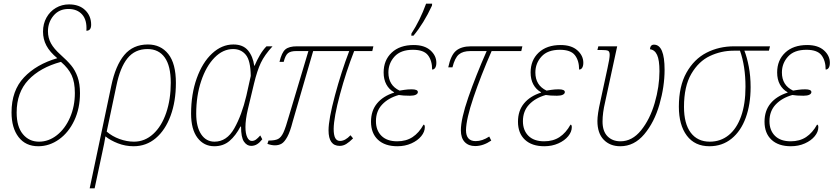

<svg xmlns="http://www.w3.org/2000/svg" viewBox="-20 -789 4564 1049"><path d="M43 -175Q43 -294 111 -366Q179 -438 293 -471Q252 -505 233.5 -540Q215 -575 215 -616Q215 -659 234 -693Q253 -727 285.5 -746Q318 -765 357 -765Q413 -765 445.5 -733.5Q478 -702 478 -654Q478 -621 452 -621Q456 -679 429 -709.5Q402 -740 354 -740Q303 -740 272.5 -703.5Q242 -667 242 -618Q242 -582 258.5 -552Q275 -522 311 -490Q347 -458 369 -431.5Q391 -405 404 -368Q417 -331 417 -280Q417 -197 386 -131Q355 -65 302.5 -27.5Q250 10 189 10Q120 10 81.5 -40Q43 -90 43 -175ZM389 -281Q389 -340 371.5 -378Q354 -416 313 -451Q199 -420 135 -352Q71 -284 71 -174Q71 -97 105 -56Q139 -15 193 -15Q246 -15 291 -50.5Q336 -86 362.5 -147Q389 -208 389 -281Z M588 -320Q611 -431 659 -488.5Q707 -546 788 -546Q858 -546 899.5 -494Q941 -442 941 -336Q941 -235 912 -156.5Q883 -78 831 -34Q779 10 710 10Q665 10 624 -6Q583 -22 556 -44Q550 -6 539 43L497 240H470ZM913 -337Q913 -429 880 -475Q847 -521 786 -521Q717 -521 676.5 -470.5Q636 -420 616 -321L563 -70Q593 -44 633 -29.5Q673 -15 712 -15Q771 -15 817 -57Q863 -99 888 -172.5Q913 -246 913 -337Z M1024 -168Q1024 -275 1055 -361.5Q1086 -448 1139 -497Q1192 -546 1255 -546Q1308 -546 1335 -513.5Q1362 -481 1369 -430H1371Q1383 -459 1400 -488Q1417 -517 1436 -536H1469Q1425 -488 1405 -445.5Q1385 -403 1368 -333L1334 -191Q1321 -135 1321 -95Q1321 -60 1330.5 -39.5Q1340 -19 1356 -19Q1368 -19 1378.5 -26.5Q1389 -34 1402 -49L1413 -28Q1399 -10 1384.5 -1Q1370 8 1352 8Q1329 8 1313 -15Q1297 -38 1297 -97L1294 -98Q1268 -48 1234 -19Q1200 10 1151 10Q1094 10 1059 -36Q1024 -82 1024 -168ZM1326 -266 1350 -374Q1349 -458 1323 -489.5Q1297 -521 1254 -521Q1198 -521 1152 -474Q1106 -427 1079 -346Q1052 -265 1052 -168Q1052 -96 1079 -55.5Q1106 -15 1152 -15Q1219 -15 1260 -87.5Q1301 -160 1326 -266Z M1775 -77Q1775 -137 1810 -267.5Q1845 -398 1888 -510H1691L1579 -124Q1565 -69 1549.5 -41Q1534 -13 1518.5 -4Q1503 5 1482 5Q1463 5 1441 -3L1447 -21Q1482 -21 1499 -29.5Q1516 -38 1528.5 -65Q1541 -92 1559 -156L1665 -510H1598Q1568 -510 1553.5 -498.5Q1539 -487 1530 -451H1507Q1519 -502 1539 -519Q1559 -536 1602 -536H2020L2014 -510H1915Q1871 -398 1837.5 -273.5Q1804 -149 1803 -85Q1803 -51 1811.5 -35Q1820 -19 1838 -19Q1866 -19 1895 -50L1909 -33Q1889 -13 1872 -2.5Q1855 8 1836 8Q1775 8 1775 -77Z M2007 -124Q2007 -184 2040 -224Q2073 -264 2133 -283V-285Q2106 -300 2091 -327.5Q2076 -355 2076 -393Q2076 -460 2120 -501.5Q2164 -543 2240 -543Q2299 -543 2331.5 -514Q2364 -485 2364 -446Q2364 -429 2358 -419Q2352 -409 2341 -409Q2341 -458 2318 -487.5Q2295 -517 2236 -517Q2169 -517 2135.5 -480Q2102 -443 2102 -393Q2102 -323 2163 -294Q2169 -295 2188.5 -298Q2208 -301 2229 -301Q2263 -301 2263 -286Q2263 -277 2252 -271.5Q2241 -266 2220 -266Q2182 -266 2159 -270Q2102 -254 2068 -218Q2034 -182 2034 -127Q2034 -77 2064 -47Q2094 -17 2150 -17Q2199 -17 2234 -40Q2269 -63 2294 -108Q2301 -108 2301 -94Q2301 -69 2281.5 -45Q2262 -21 2227.5 -5.5Q2193 10 2151 10Q2083 10 2045 -25.5Q2007 -61 2007 -124ZM2228 -606Q2275 -678 2308 -769H2341L2340 -758Q2295 -661 2239 -594H2227Z M2498 -77Q2498 -139 2538.5 -256.5Q2579 -374 2639 -510H2550Q2509 -510 2487 -491.5Q2465 -473 2452 -421H2429Q2443 -488 2472 -512Q2501 -536 2554 -536H2834L2828 -510H2666Q2607 -375 2567 -257Q2527 -139 2526 -78Q2526 -18 2579 -18Q2615 -18 2653 -43L2664 -21Q2620 9 2576 9Q2540 9 2519 -13Q2498 -35 2498 -77Z M2810 -124Q2810 -184 2843 -224Q2876 -264 2936 -283V-285Q2909 -300 2894 -327.5Q2879 -355 2879 -393Q2879 -460 2923 -501.5Q2967 -543 3043 -543Q3102 -543 3134.5 -514Q3167 -485 3167 -446Q3167 -429 3161 -419Q3155 -409 3144 -409Q3144 -458 3121 -487.5Q3098 -517 3039 -517Q2972 -517 2938.5 -480Q2905 -443 2905 -393Q2905 -323 2966 -294Q2972 -295 2991.5 -298Q3011 -301 3032 -301Q3066 -301 3066 -286Q3066 -277 3055 -271.5Q3044 -266 3023 -266Q2985 -266 2962 -270Q2905 -254 2871 -218Q2837 -182 2837 -127Q2837 -77 2867 -47Q2897 -17 2953 -17Q3002 -17 3037 -40Q3072 -63 3097 -108Q3104 -108 3104 -94Q3104 -69 3084.5 -45Q3065 -21 3030.5 -5.5Q2996 10 2954 10Q2886 10 2848 -25.5Q2810 -61 2810 -124Z M3244 -128Q3244 -165 3260 -235L3299 -416Q3311 -470 3311 -489Q3311 -507 3302.5 -511.5Q3294 -516 3262 -516H3244L3249 -536H3352L3286 -231Q3272 -172 3272 -125Q3272 -72 3299 -44.5Q3326 -17 3370 -17Q3434 -17 3482.5 -77Q3531 -137 3557 -226.5Q3583 -316 3583 -400Q3583 -461 3570 -489Q3557 -517 3531 -520Q3533 -545 3553 -545Q3611 -545 3611 -408Q3611 -316 3583 -218.5Q3555 -121 3500 -55.5Q3445 10 3369 10Q3313 10 3278.5 -25.5Q3244 -61 3244 -128Z M3689 -206Q3689 -318 3730.5 -392Q3772 -466 3840 -501Q3908 -536 3991 -536H4187L4181 -512H4047Q4061 -477 4071 -425Q4081 -373 4081 -313Q4081 -219 4054.5 -146Q4028 -73 3977 -31.5Q3926 10 3856 10Q3776 10 3732.5 -48Q3689 -106 3689 -206ZM4053 -315Q4053 -427 4023 -512H3988Q3920 -512 3858.5 -483Q3797 -454 3757 -385.5Q3717 -317 3717 -205Q3717 -113 3754 -64Q3791 -15 3858 -15Q3917 -15 3961 -50.5Q4005 -86 4029 -153.5Q4053 -221 4053 -315Z M4157 -124Q4157 -184 4190 -224Q4223 -264 4283 -283V-285Q4256 -300 4241 -327.5Q4226 -355 4226 -393Q4226 -460 4270 -501.5Q4314 -543 4390 -543Q4449 -543 4481.5 -514Q4514 -485 4514 -446Q4514 -429 4508 -419Q4502 -409 4491 -409Q4491 -458 4468 -487.5Q4445 -517 4386 -517Q4319 -517 4285.5 -480Q4252 -443 4252 -393Q4252 -323 4313 -294Q4319 -295 4338.5 -298Q4358 -301 4379 -301Q4413 -301 4413 -286Q4413 -277 4402 -271.5Q4391 -266 4370 -266Q4332 -266 4309 -270Q4252 -254 4218 -218Q4184 -182 4184 -127Q4184 -77 4214 -47Q4244 -17 4300 -17Q4349 -17 4384 -40Q4419 -63 4444 -108Q4451 -108 4451 -94Q4451 -69 4431.5 -45Q4412 -21 4377.5 -5.5Q4343 10 4301 10Q4233 10 4195 -25.5Q4157 -61 4157 -124Z"/></svg>

Font: Noto Serif NarrowThin
Style: Italic
Weight: 250
Width: 4
Italic angle: -12°
Designer: Monotype Design Team
Foundry: Monotype Imaging Inc.
Version: Version 1.001